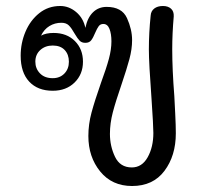

<svg xmlns="http://www.w3.org/2000/svg" viewBox="-20 -618 697 641"><path d="M562 -297Q563 -277 565 -238Q567 -199 567 -173Q567 -98 529 -47.5Q491 3 421 3Q354 3 314.5 -45.5Q275 -94 275 -164Q275 -203 285.5 -242Q296 -281 317 -341Q335 -390 343.5 -421.5Q352 -453 352 -480Q352 -505 345.5 -521.5Q339 -538 325 -538Q315 -538 309.5 -530.5Q304 -523 298 -509Q291 -492 284.5 -483.5Q278 -475 265 -475Q253 -475 246 -482Q239 -489 229 -506Q219 -524 210 -533Q201 -542 185 -542Q163 -542 145 -531Q127 -520 117 -499Q133 -508 159 -508Q203 -508 230 -481Q257 -454 257 -412Q257 -370 229 -342.5Q201 -315 156 -315Q106 -315 77.5 -345.5Q49 -376 49 -432Q49 -474 65 -512Q81 -550 111 -574Q141 -598 181 -598Q210 -598 234 -578Q258 -558 265 -525Q272 -559 290.5 -577Q309 -595 336 -595Q387 -595 404 -557.5Q421 -520 421 -484Q421 -454 412 -420.5Q403 -387 386 -337Q366 -279 356.5 -242.5Q347 -206 347 -171Q347 -130 364 -94.5Q381 -59 420 -59Q454 -59 473 -93Q492 -127 492 -174Q492 -198 486 -286Q477 -408 477 -453Q477 -508 483 -566Q484 -581 495 -589.5Q506 -598 524 -598Q541 -598 551 -589Q561 -580 560 -563Q555 -506 555 -454Q555 -386 562 -297ZM156 -466Q131 -466 114.5 -451Q98 -436 98 -412Q98 -389 113.5 -373Q129 -357 156 -357Q180 -357 195 -372.5Q210 -388 210 -412Q210 -436 196 -451Q182 -466 156 -466Z"/></svg>

Font: Mali
Style: Regular
Weight: 400
Version: Version 1.000; ttfautohint (v1.6)